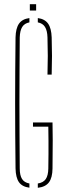

<svg xmlns="http://www.w3.org/2000/svg" viewBox="-20 -890 312 914"><path d="M120 3.5Q85.5 -1 70.2 -22.8Q55 -44.5 54 -88Q53 -171.5 52.5 -248.5Q52 -325.5 52 -400Q52 -474.5 52.5 -551.5Q53 -628.5 54 -712Q55 -755.5 70.5 -777.5Q86 -799.5 120 -804V-783.5Q96.5 -779 85.8 -761.8Q75 -744.5 74 -712Q73.5 -628.5 73 -551.5Q72.5 -474.5 72.5 -400Q72.5 -325.5 73 -248.5Q73.5 -171.5 74 -88Q74 -55.5 84.8 -38.2Q95.5 -21 120 -16.5ZM160 4V-16.5Q186 -20.5 197.8 -37.5Q209.5 -54.5 210 -88Q210.5 -123.5 210.8 -155.5Q211 -187.5 210.8 -219.5Q210.5 -251.5 210 -287H137V-307H230Q231 -272.5 231 -222Q231 -171.5 230 -88Q229.5 -44 213 -22Q196.5 0 160 4ZM206 -535Q207.5 -582.5 207.5 -623.8Q207.5 -665 206 -712Q205 -744.5 194.2 -761.8Q183.5 -779 160 -783.5V-804Q193.5 -799.5 209 -777.5Q224.5 -755.5 226 -712Q227.5 -665 227.5 -623.8Q227.5 -582.5 226 -535ZM122 -840V-870H152V-840Z"/></svg>

Font: Big Shoulders Stencil Display Thin Thin
Style: Regular
Weight: 250
Version: Version 2.001